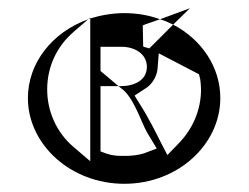

<svg xmlns="http://www.w3.org/2000/svg" viewBox="-20 -444 606 468"><path d="M416 -95 388 -66 372 -97C361 -119 341 -159 321 -190L308 -211L337 -230C348 -237 362 -255 364 -276L367 -314L465 -263L468 -251C469 -243 470 -235 470 -226C470 -175 449 -129 416 -95ZM517 -205C517 -281 471 -348 402 -384L344 -326L330 -330L329 -331L328 -382C331 -383 333 -384 335 -385L370 -397C343 -407 314 -412 283 -412C254 -412 226 -407 200 -399V-51L159 -86C119 -120 95 -171 95 -226C95 -283 120 -332 158 -365C159 -366 159 -365 159 -366L195 -397C108 -366 48 -291 48 -205C48 -92 152 4 283 4C414 4 517 -92 517 -205ZM200 -401V-399C198 -398 196 -398 195 -397ZM443 -424 402 -384C392 -389 381 -394 370 -397ZM225 -271 269 -234H225ZM225 -271V-330H276C308 -330 338 -313 338 -281C338 -248 307 -234 274 -234H269L275 -229C305 -209 323 -149 338 -122L362 -82L333 -71C316 -65 298 -64 283 -64C270 -64 256 -64 242 -69H241L225 -75V-234Z"/></svg>

Font: Charger Static
Style: 2
Weight: 1000
Designer: Jasper
Foundry: KineticPlasma Fonts/Cannot Into Space Fonts
Version: Version 1.1